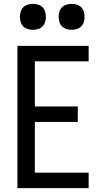

<svg xmlns="http://www.w3.org/2000/svg" viewBox="-20 -972 540 992"><path d="M70 0V-735H438V-655H160V-422H382V-342H160V-80H438V0ZM350 -818Q336 -818 323 -822Q310 -826 300.5 -835.5Q291 -845 287 -858Q283 -871 283 -885Q283 -899 287 -912Q291 -925 300.5 -934.5Q310 -944 323 -948Q336 -952 350 -952Q364 -952 377 -948Q390 -944 399.5 -934.5Q409 -925 413 -912Q417 -899 417 -885Q417 -871 413 -858Q409 -845 399.5 -835.5Q390 -826 377 -822Q364 -818 350 -818ZM150 -818Q136 -818 123 -822Q110 -826 100.5 -835.5Q91 -845 87 -858Q83 -871 83 -885Q83 -899 87 -912Q91 -925 100.5 -934.5Q110 -944 123 -948Q136 -952 150 -952Q164 -952 177 -948Q190 -944 199.5 -934.5Q209 -925 213 -912Q217 -899 217 -885Q217 -871 213 -858Q209 -845 199.5 -835.5Q190 -826 177 -822Q164 -818 150 -818Z"/></svg>

Font: Iosevka Curly Medium
Style: Regular
Weight: 500
Monospace: yes
Designer: Belleve Invis
Foundry: Belleve Invis
Version: Version 22.1.2; ttfautohint (v1.8.4)